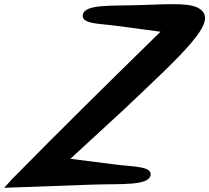

<svg xmlns="http://www.w3.org/2000/svg" viewBox="-37 -857 996 914"><path d="M-17 37 397 22C539 17 672 29 680 -24C686 -66 597 -63 519 -73L298 -101L551 -334C844 -611 995 -749 920 -810C880 -845 785 -838 636 -833C497 -828 365 -839 357 -786C351 -742 437 -745 510 -735L727 -706C488 -472 250 -238 20 -4Z"/></svg>

Font: Venom Sans
Style: BdObl
Weight: 700
Version: Version 1.001